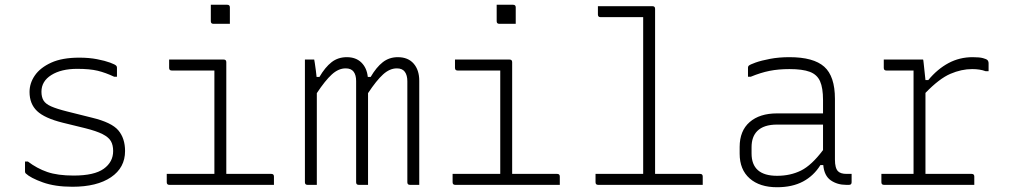

<svg xmlns="http://www.w3.org/2000/svg" viewBox="-20 -776 4240 806"><path d="M289 -39Q376 -39 415.5 -67.5Q455 -96 455 -142Q455 -167 445.5 -183.5Q436 -200 410.5 -213Q385 -226 337 -238L243 -261Q167 -280 135.5 -310Q104 -340 104 -390Q104 -427 126.5 -459.5Q149 -492 195 -513Q241 -534 313 -534Q354 -534 387.5 -527.5Q421 -521 442.5 -513Q464 -505 468 -500Q471 -497 471 -492V-454H459Q423 -471 390 -479Q357 -487 304 -487Q237 -487 195.5 -461Q154 -435 154 -391Q154 -369 162.5 -354.5Q171 -340 194.5 -329.5Q218 -319 262 -308L366 -282Q449 -262 477 -228.5Q505 -195 505 -142Q505 -72 446 -32Q387 8 284 8Q211 8 159.5 -10.5Q108 -29 88 -48Q85 -51 85 -56V-98H97Q135 -69 178.5 -54Q222 -39 289 -39Z M680 -46H880V-480H701Q690 -480 690 -491V-526H919Q930 -526 930 -515V-46H1119Q1130 -46 1130 -35V0H691Q680 0 680 -11ZM865 -756H934Q945 -756 945 -745V-676H876Q865 -676 865 -687Z M1310 0H1271Q1260 0 1260 -11V-526H1299Q1299 -526 1301.5 -511.5Q1304 -497 1306 -479.5Q1308 -462 1309 -453H1321Q1345 -494 1372 -515Q1399 -536 1436 -536Q1474 -536 1497 -513.5Q1520 -491 1524 -453H1536Q1560 -494 1587 -515Q1614 -536 1650 -536Q1693 -536 1716.5 -509Q1740 -482 1740 -437V0H1701Q1690 0 1690 -11V-435Q1690 -460 1679.5 -474.5Q1669 -489 1646 -489Q1616 -489 1588 -463.5Q1560 -438 1525 -385V0H1486Q1475 0 1475 -11V-436Q1475 -461 1464.5 -475Q1454 -489 1431 -489Q1401 -489 1373 -463.5Q1345 -438 1310 -385Z M1880 -46H2080V-480H1901Q1890 -480 1890 -491V-526H2119Q2130 -526 2130 -515V-46H2319Q2330 -46 2330 -35V0H1891Q1880 0 1880 -11ZM2065 -756H2134Q2145 -756 2145 -745V-676H2076Q2065 -676 2065 -687Z M2480 -46H2680V-704H2501Q2490 -704 2490 -715V-750H2719Q2730 -750 2730 -739V-46H2919Q2930 -46 2930 -35V0H2491Q2480 0 2480 -11Z M3485 -361V-106Q3485 -70 3498 -57Q3509 -46 3534 -46H3555V-11Q3555 0 3544 0H3532Q3495 0 3467.5 -19Q3440 -38 3436 -83H3424Q3396 -38 3351 -14Q3306 10 3242 10Q3169 10 3127 -27Q3085 -64 3085 -131V-159Q3085 -227 3127 -263.5Q3169 -300 3242 -300H3435V-356Q3435 -407 3422.5 -435Q3410 -463 3379.5 -474.5Q3349 -486 3294 -486Q3248 -486 3210.5 -478.5Q3173 -471 3132 -454H3120V-492Q3120 -497 3123 -500Q3128 -505 3152 -513.5Q3176 -522 3213 -529Q3250 -536 3294 -536Q3395 -536 3440 -496Q3485 -456 3485 -361ZM3135 -132Q3135 -38 3242 -38Q3298 -38 3342.5 -60Q3387 -82 3435 -146V-253H3242Q3186 -253 3159 -226Q3135 -202 3135 -158Z M3680 -46H3815V-480H3701Q3690 -480 3690 -491V-526H3855Q3856 -526 3857.5 -510.5Q3859 -495 3865 -440H3877Q3915 -486 3961.5 -511Q4008 -536 4063 -536Q4092 -536 4106.5 -532Q4121 -528 4125 -524Q4130 -519 4130 -510V-477H4118Q4094 -486 4061 -486Q4016 -486 3969.5 -466Q3923 -446 3865 -386V-46H4059Q4070 -46 4070 -35V0H3691Q3680 0 3680 -11Z"/></svg>

Font: Recursive Mn Lnr St Lt
Style: Regular
Weight: 300
Monospace: yes
Version: Version 1.079;hotconv 1.0.112;makeotfexe 2.5.65598; ttfautoh